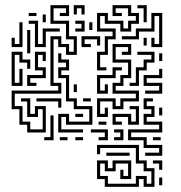

<svg xmlns="http://www.w3.org/2000/svg" viewBox="-20 -526 701 742"><path d="M85 -14V-44H55V-104H25V-176H205V-194H175V-386H217V-356H247V-326H265V-374H235V-434H175V-506H247V-464H211V-476H235V-494H187V-446H247V-386H277V-314H235V-344H205V-374H187V-206H217V-164H37V-116H67V-56H97V-26H145V-104H127V-74H85V-134H61V-146H97V-86H115V-116H157V-14ZM265 -470V-506H307V-470H295V-494H277V-470ZM355 -254V-326H385V-386H415V-404H355V-476H397V-446H457V-416H475V-446H505V-464H475V-494H427V-476H451V-464H415V-506H487V-476H517V-434H487V-404H445V-434H385V-464H367V-416H427V-374H397V-314H367V-266H391V-254ZM535 -440V-494H511V-506H547V-440ZM91 -464V-476H121V-464ZM565 -344V-380H577V-356H595V-464H577V-404H517V-374H451V-386H505V-416H565V-476H607V-344ZM145 -440V-470H157V-440ZM271 -404V-416H295V-434H271V-446H307V-404ZM115 -344V-434H91V-446H127V-356H145V-416H211V-404H157V-344ZM325 -410V-440H337V-410ZM25 -344V-380H37V-356H55V-440H67V-344ZM85 -320V-410H97V-320ZM295 -344V-386H367V-350H355V-374H307V-356H331V-344ZM535 -350V-380H547V-350ZM355 -74V-146H427V-116H445V-146H505V-164H415V-206H445V-236H475V-284H415V-356H487V-314H451V-326H475V-344H427V-296H487V-224H457V-194H427V-176H517V-134H457V-104H415V-134H367V-86H385V-110H397V-74ZM481 -194V-206H505V-266H535V-296H565V-314H511V-326H577V-284H547V-254H517V-194ZM85 -194V-236H145V-254H115V-326H157V-290H145V-314H127V-266H157V-224H97V-206H121V-194ZM25 -194V-326H67V-296H97V-260H85V-284H55V-314H37V-206H55V-260H67V-194ZM205 -14V-86H247V-56H325V-104H265V-134H235V-224H205V-266H235V-284H205V-320H217V-296H247V-254H217V-236H247V-146H277V-116H337V-44H235V-74H217V-26H301V-14ZM595 -290V-320H607V-290ZM355 -164V-236H415V-266H451V-254H427V-224H367V-176H385V-200H397V-164ZM541 -164V-176H595V-194H535V-236H595V-260H607V-224H547V-206H607V-164ZM265 -170V-200H277V-170ZM205 -110V-134H121V-146H217V-110ZM301 -134V-146H331V-134ZM541 76V64H595V46H535V16H475V-26H595V-44H535V-86H565V-104H535V-146H571V-134H547V-116H577V-74H547V-56H607V-14H487V4H547V34H607V76ZM415 -44V-86H487V-56H505V-104H481V-116H517V-44H475V-74H427V-56H451V-44ZM595 -80V-110H607V-80ZM271 -74V-86H301V-74ZM151 16V4H175V-80H187V16ZM361 -44V-56H391V-44ZM361 16V4H385V-14H331V-26H397V16ZM421 16V4H445V-14H421V-26H457V16ZM211 16V4H241V16ZM271 16V4H301V16ZM571 16V4H601V16ZM385 196V166H355V94H397V124H415V94H487V166H445V130H457V154H475V106H427V136H385V106H367V154H397V184H505V154H547V184H565V136H535V106H505V46H367V70H355V34H517V94H547V124H577V196H535V166H517V196ZM391 76V64H481V76ZM595 130V106H571V94H607V130ZM595 190V160H607V190Z"/></svg>

Font: Rubik Maze
Style: Regular
Weight: 400
Designer: Hubert and Fischer, NaN
Foundry: Hubert and Fischer, NaN
Version: Version 2.200